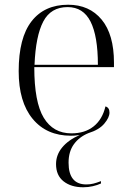

<svg xmlns="http://www.w3.org/2000/svg" viewBox="-20 -564 554 812"><path d="M332 228Q281 228 249 203Q217 178 217 130Q217 91 243 59.5Q269 28 317 7Q304 9 296 9.5Q288 10 280 10Q177 10 118 -61.5Q59 -133 59 -263Q59 -404 113.5 -474Q168 -544 268 -544Q358 -544 410 -481Q462 -418 462 -299V-280H125Q125 -132 165 -66Q205 0 282 0Q339 0 376 -29.5Q413 -59 426 -114Q443 -109 443 -88Q443 -67 421 -41Q399 -15 354 -1Q315 15 292.5 46Q270 77 270 124Q270 216 345 216Q361 216 375 212.5Q389 209 407 202V212Q392 219 372.5 223.5Q353 228 332 228ZM394 -290Q394 -411 363 -472.5Q332 -534 266 -534Q195 -534 163 -473Q131 -412 126 -290Z"/></svg>

Font: Noto Serif Display Light
Style: Regular
Weight: 300
Designer: Monotype Design Team
Foundry: Monotype Imaging Inc.
Version: Version 2.009